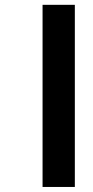

<svg xmlns="http://www.w3.org/2000/svg" viewBox="-20 -695 378 784"><path d="M285.6 68.4H153.8V-675.3H285.6Z"/></svg>

Font: Khula Bold
Style: Regular
Weight: 700
Designer: Erin McLaughlin, Steve Matteson
Version: Version 1.000;PS 1.0;hotconv 1.0.72;makeotf.lib2.5.5900